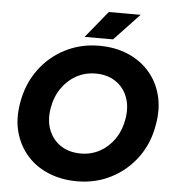

<svg xmlns="http://www.w3.org/2000/svg" viewBox="-60 -949 913 1015"><g transform="rotate(5 397.0 -441.0)"><path d="M387 12Q304 12 235.5 -16Q167 -44 121 -96Q75 -148 55.5 -218.5Q36 -289 51 -375Q68 -476 123 -551.5Q178 -627 260.5 -669.5Q343 -712 442 -712Q525 -712 592.5 -684Q660 -656 706.5 -604Q753 -552 772 -480.5Q791 -409 776 -324Q760 -224 705 -148.5Q650 -73 567.5 -30.5Q485 12 387 12ZM393 -136Q449 -136 495 -161.5Q541 -187 572 -232.5Q603 -278 613 -338Q624 -404 604.5 -455Q585 -506 541 -535Q497 -564 436 -564Q380 -564 333.5 -538.5Q287 -513 255.5 -467Q224 -421 214 -360Q203 -295 223.5 -244Q244 -193 288 -164.5Q332 -136 393 -136ZM360 -752 476 -894H645L511 -752Z"/></g></svg>

Font: Figtree ExtraBold
Style: Italic
Weight: 800
Italic angle: -9.5°
Foundry: Erik Kennedy
Version: Version 2.001;gftools[0.9.30]